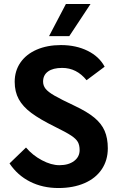

<svg xmlns="http://www.w3.org/2000/svg" viewBox="-20 -937 591 967"><path d="M28 0ZM28 -114 111 -194Q144 -155 191 -130Q238 -105 279 -105Q325 -105 353 -126Q381 -147 381 -181Q381 -206 372 -222Q363 -238 338 -254.5Q313 -271 256 -299Q181 -336 138 -368Q95 -400 74.5 -437.5Q54 -475 54 -525Q54 -580 83 -622Q112 -664 165 -687Q218 -710 287 -710Q363 -710 421.5 -681Q480 -652 507 -601L416 -533Q366 -595 293 -595Q247 -595 222 -577Q197 -559 197 -526Q197 -506 209.5 -490Q222 -474 255 -455Q288 -436 354 -405Q418 -375 454.5 -345Q491 -315 507 -278Q523 -241 523 -190Q523 -130 492.5 -84.5Q462 -39 405.5 -14.5Q349 10 274 10Q195 10 131.5 -22Q68 -54 28 -114ZM312 -917H436L329 -755H227Z"/></svg>

Font: Sarabun
Style: Bold
Weight: 700
Designer: Suppakit Chalermlarp | Katatrad Co.,Ltd.
Foundry: Cadson Demak Co.,Ltd.
Version: Version 1.000; ttfautohint (v1.6)